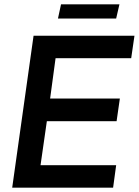

<svg xmlns="http://www.w3.org/2000/svg" viewBox="-20 -861 637 881"><path d="M134 -697H597L582 -594H235L210 -409H530L515 -305H195L166 -103H513L499 0H36ZM260 -841H528L513 -776H246Z"/></svg>

Font: Hanken Grotesk SemiBold
Style: Italic
Weight: 600
Italic angle: -8°
Designer: Alfredo Marco Pradil
Foundry: Hanken Design Co.
Version: Version 3.014